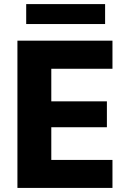

<svg xmlns="http://www.w3.org/2000/svg" viewBox="-20 -921 588 941"><path d="M495.1 -900.9V-803.2H108.4V-900.9ZM531.2 -137.2V0H65.4V-721.7H531.2V-584H231.4V-424.3H503.9V-297.4H231.4V-137.2Z"/></svg>

Font: Estedad-FD ExtraBold
Style: Regular
Weight: 800
Designer: Amin Abedi
Version: Version 7.3